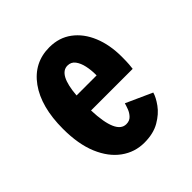

<svg xmlns="http://www.w3.org/2000/svg" viewBox="-147 -623 745 745"><g transform="rotate(-45 225.0 -250.5)"><path d="M230 11Q178 11 135.8 -19.5Q93.5 -50 69 -108.2Q44.5 -166.5 44.5 -250.5Q44.5 -371.5 95.2 -441.8Q146 -512 231 -512Q284.5 -512 323.2 -483Q362 -454 383 -403.2Q404 -352.5 404 -287Q404 -260.5 402.8 -246Q401.5 -231.5 400.5 -224H172Q177 -89.5 231.5 -89.5Q249.5 -89.5 260.2 -100.8Q271 -112 276.5 -126.8Q282 -141.5 284.5 -151L392 -102.5Q386.5 -82 367.2 -55.2Q348 -28.5 314 -8.8Q280 11 230 11ZM230.5 -412Q182 -412 173.5 -305H283.5V-311Q283.5 -334.5 278.5 -357.8Q273.5 -381 262 -396.5Q250.5 -412 230.5 -412Z"/></g></svg>

Font: Trispace Condensed SemiBold
Style: Regular
Weight: 600
Width: 3
Designer: Tyler Finck
Foundry: Etcetera Type Company
Version: Version 1.210; ttfautohint (v1.8.3)